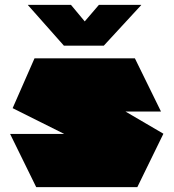

<svg xmlns="http://www.w3.org/2000/svg" viewBox="-20 -770 714 790"><path d="M148 -311 122 -530H535L642 -312V-311ZM384 -149 32 -325 122 -530 652 -220V-219ZM129 0 22 -218V-219H652L545 0ZM243 -582 95 -749V-750H272L386 -613ZM243 -582 387 -750H561V-749L407 -582Z"/></svg>

Font: Foldit Thin Black
Style: Regular
Weight: 900
Version: Version 1.003